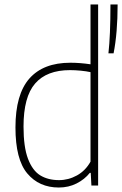

<svg xmlns="http://www.w3.org/2000/svg" viewBox="-20 -828 545 857"><path d="M49 -259Q49 -407 111.2 -477.5Q173.5 -548 294 -548Q337 -548 384 -541V-808H418V0H388L385 -56.5H381Q358 -27.5 322 -9.2Q286 9 242.5 9Q154.5 9 101.8 -53.8Q49 -116.5 49 -259ZM384 -106.5V-506Q366 -510 340.8 -512.5Q315.5 -515 292.5 -515Q188.5 -515 136.8 -455.2Q85 -395.5 85 -263Q85 -172 105 -119.2Q125 -66.5 159.8 -45.2Q194.5 -24 243.5 -24Q285.5 -24 323.5 -45Q361.5 -66 384 -106.5ZM473 -808H505Q505 -681.5 487 -590H464Q473 -669 473 -808Z"/></svg>

Font: Encode Sans Semi Condensed Thin
Style: Regular
Weight: 250
Width: 4
Designer: Multiple Designers
Foundry: Impallari Type
Version: Version 2.000